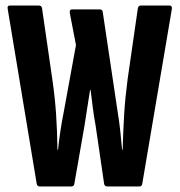

<svg xmlns="http://www.w3.org/2000/svg" viewBox="-20 -675 650 695"><path d="M124 0Q115 0 113 -9L8 -642Q5 -655 16 -655H120Q130 -655 132 -646L170 -384Q179 -321 183 -262Q187 -203 188 -133H190Q197 -201 211 -271L255 -512L233 -626Q230 -641 241 -641H341Q351 -641 352 -631L405 -276Q411 -240 415 -204.5Q419 -169 422 -133H424Q426 -204 429.5 -262Q433 -320 442 -389L479 -645Q481 -655 490 -655H593Q604 -655 602 -642L495 -10Q493 0 485 0H369Q359 0 357 -9L326 -221Q320 -253 316 -285Q312 -317 308 -349H306Q301 -317 296 -285.5Q291 -254 286 -221L249 -9Q247 0 238 0Z"/></svg>

Font: Sofia Sans Extra Condensed ExtraBold
Style: Regular
Weight: 800
Designer: Botio Nikoltchev, Ani Petrova
Foundry: lettersoup
Version: Version 4.101; ttfautohint (v1.8.4.7-5d5b)